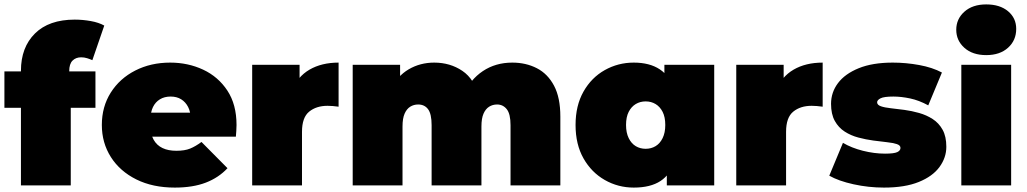

<svg xmlns="http://www.w3.org/2000/svg" viewBox="-20 -841 4657 871"><path d="M75 0V-520Q75 -626 138.5 -689Q202 -752 319 -752Q355 -752 391.5 -745.5Q428 -739 453 -725L399 -568Q388 -573 375 -577Q362 -581 348 -581Q324 -581 309 -566Q294 -551 294 -518V-492L301 -399V0ZM0 -352V-517H413V-352Z M773 10Q673 10 598.5 -27Q524 -64 483 -128.5Q442 -193 442 -274Q442 -357 482.5 -421Q523 -485 593.5 -521Q664 -557 752 -557Q833 -557 901.5 -525Q970 -493 1011.5 -430Q1053 -367 1053 -274Q1053 -262 1052 -247.5Q1051 -233 1050 -221H629V-330H930L845 -301Q845 -333 833.5 -355.5Q822 -378 802 -390.5Q782 -403 754 -403Q726 -403 705.5 -390.5Q685 -378 674 -355.5Q663 -333 663 -301V-267Q663 -232 677 -207Q691 -182 717 -169.5Q743 -157 780 -157Q818 -157 842.5 -167Q867 -177 894 -197L1012 -78Q972 -35 913.5 -12.5Q855 10 773 10Z M1124 0V-547H1339V-382L1304 -429Q1329 -493 1384 -525Q1439 -557 1516 -557V-357Q1501 -359 1489.5 -360Q1478 -361 1466 -361Q1415 -361 1382.5 -334.5Q1350 -308 1350 -243V0Z M2304 -557Q2366 -557 2415.5 -531.5Q2465 -506 2493.5 -452Q2522 -398 2522 -312V0H2296V-273Q2296 -324 2279 -345.5Q2262 -367 2235 -367Q2215 -367 2199 -357Q2183 -347 2173.5 -325.5Q2164 -304 2164 -267V0H1938V-273Q1938 -324 1922 -345.5Q1906 -367 1877 -367Q1857 -367 1841 -357Q1825 -347 1815.5 -325.5Q1806 -304 1806 -267V0H1580V-547H1795V-390L1751 -434Q1782 -496 1834 -526.5Q1886 -557 1950 -557Q2022 -557 2077.5 -519.5Q2133 -482 2152 -401L2083 -412Q2113 -480 2170.5 -518.5Q2228 -557 2304 -557Z M2855 10Q2784 10 2723.5 -24.5Q2663 -59 2627 -122.5Q2591 -186 2591 -274Q2591 -362 2627 -425.5Q2663 -489 2723.5 -523Q2784 -557 2855 -557Q2927 -557 2973 -526.5Q3019 -496 3041 -433.5Q3063 -371 3063 -274Q3063 -176 3042.5 -113Q3022 -50 2976.5 -20Q2931 10 2855 10ZM2909 -166Q2934 -166 2954 -178Q2974 -190 2986 -214.5Q2998 -239 2998 -274Q2998 -310 2986 -333.5Q2974 -357 2954 -369Q2934 -381 2909 -381Q2884 -381 2864 -369Q2844 -357 2832 -333.5Q2820 -310 2820 -274Q2820 -239 2832 -214.5Q2844 -190 2864 -178Q2884 -166 2909 -166ZM3005 0V-74L3004 -274L2994 -474V-547H3220V0Z M3320 0V-547H3535V-382L3500 -429Q3525 -493 3580 -525Q3635 -557 3712 -557V-357Q3697 -359 3685.5 -360Q3674 -361 3662 -361Q3611 -361 3578.5 -334.5Q3546 -308 3546 -243V0Z M3990 10Q3920 10 3852 -5Q3784 -20 3742 -44L3804 -193Q3843 -170 3894.5 -157Q3946 -144 3995 -144Q4036 -144 4050.5 -151Q4065 -158 4065 -170Q4065 -182 4048 -187.5Q4031 -193 4003 -196Q3975 -199 3941.5 -203.5Q3908 -208 3874 -217Q3840 -226 3812 -244Q3784 -262 3767 -292.5Q3750 -323 3750 -370Q3750 -422 3781.5 -464Q3813 -506 3875.5 -531.5Q3938 -557 4030 -557Q4090 -557 4150 -546Q4210 -535 4253 -512L4191 -363Q4149 -386 4108.5 -394.5Q4068 -403 4033 -403Q3990 -403 3974.5 -395Q3959 -387 3959 -377Q3959 -365 3976 -359Q3993 -353 4021 -350Q4049 -347 4082.5 -342.5Q4116 -338 4149.5 -328.5Q4183 -319 4211 -301Q4239 -283 4256 -252.5Q4273 -222 4273 -175Q4273 -126 4242 -83.5Q4211 -41 4148 -15.5Q4085 10 3990 10Z M4341 0V-547H4567V0ZM4454 -591Q4392 -591 4355 -624Q4318 -657 4318 -706Q4318 -755 4355 -788Q4392 -821 4454 -821Q4516 -821 4553 -790Q4590 -759 4590 -710Q4590 -658 4553 -624.5Q4516 -591 4454 -591Z"/></svg>

Font: MOST Montserrat Black
Style: Regular
Weight: 900
Designer: Julieta Ulanovsky
Foundry: Julieta Ulanovsky
Version: Version 8.000;March 11, 2024;FontCreator 15.0.0.2926 64-bit